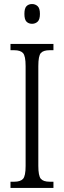

<svg xmlns="http://www.w3.org/2000/svg" viewBox="-20 -932 317 952"><path d="M32 0V-31H51Q81 -31 94 -45Q107 -59 107 -109V-604Q107 -655 94 -669Q81 -683 51 -683H32V-714H245V-683H226Q195 -683 182.5 -669Q170 -655 170 -604V-110Q170 -60 182.5 -45.5Q195 -31 226 -31H245V0ZM139 -814Q122 -814 111.5 -824.5Q101 -835 101 -863Q101 -891 111.5 -901.5Q122 -912 139 -912Q155 -912 166.5 -901.5Q178 -891 178 -863Q178 -835 166.5 -824.5Q155 -814 139 -814Z"/></svg>

Font: Noto Serif Tamil ExtraCondensed Light
Style: Regular
Weight: 300
Width: 2
Designer: Indian Type Foundry, Tom Grace, and the Monotype Design Team
Foundry: Monotype Imaging Inc.
Version: Version 2.004; ttfautohint (v1.8.4.7-5d5b)